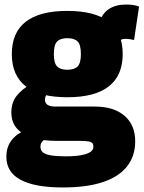

<svg xmlns="http://www.w3.org/2000/svg" viewBox="-20 -605 634 845"><path d="M256 220Q134 220 71 186.5Q8 153 8 85Q8 57 17.5 35Q27 13 46.5 -4.5Q66 -22 95 -33L187 2Q178 7 171.5 12.5Q165 18 161.5 24.5Q158 31 158 40Q158 56 168 65Q178 74 202.5 78.5Q227 83 270 83Q310 83 337 78Q364 73 377.5 64Q391 55 391 41Q391 31 387 25.5Q383 20 369.5 17.5Q356 15 330 15H229Q169 15 124 1.5Q79 -12 54.5 -39.5Q30 -67 30 -110Q30 -154 53.5 -183.5Q77 -213 114 -233L210 -209Q194 -199 186 -189.5Q178 -180 178 -166Q178 -151 189.5 -143.5Q201 -136 224 -136H397Q481 -136 528 -95.5Q575 -55 575 17Q575 82 539 127.5Q503 173 432.5 196.5Q362 220 256 220ZM276 -177Q155 -177 93.5 -225Q32 -273 32 -367Q32 -462 93.5 -509.5Q155 -557 276 -557Q398 -557 459 -509.5Q520 -462 520 -367Q520 -273 459 -225Q398 -177 276 -177ZM276 -298Q307 -298 321.5 -312.5Q336 -327 336 -367Q336 -408 321.5 -422.5Q307 -437 276 -437Q246 -437 231.5 -422.5Q217 -408 217 -367Q217 -327 231.5 -312.5Q246 -298 276 -298ZM490 -409 417 -508Q431 -547 460.5 -566Q490 -585 535 -585Q551 -585 566 -583Q581 -581 592 -576L570 -429Q561 -431 551.5 -432.5Q542 -434 531 -434Q519 -434 508 -428Q497 -422 490 -409Z"/></svg>

Font: Georama ExtraBold
Style: Regular
Weight: 800
Designer: Jean-Baptiste Levee
Foundry: Production Type
Version: Version 1.001